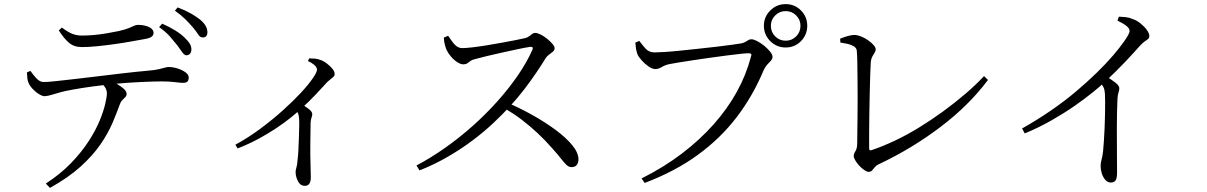

<svg xmlns="http://www.w3.org/2000/svg" viewBox="-20 -846 5870 934"><path d="M886 -577Q876 -578 866.5 -592Q857 -606 842 -626Q827 -645 807 -668Q787 -691 754 -714L769 -731Q805 -715 833 -697.5Q861 -680 878 -663Q896 -646 904 -632Q912 -618 911 -602Q910 -591 903.5 -584Q897 -577 886 -577ZM203 47Q275 0 326 -53Q377 -106 411.5 -159.5Q446 -213 465 -259.5Q484 -306 492 -341Q500 -376 500 -392Q500 -407 491.5 -420.5Q483 -434 463 -452L506 -461Q524 -452 545 -440Q566 -428 581 -415Q596 -402 596 -389Q596 -380 589.5 -373.5Q583 -367 575 -359Q567 -351 562 -336Q548 -297 527 -247.5Q506 -198 469 -144Q432 -90 372.5 -36Q313 18 223 68ZM197 -378Q186 -378 169 -388.5Q152 -399 137.5 -415Q123 -431 118 -445Q114 -454 113 -466Q112 -478 111 -494L128 -501Q142 -481 158 -464Q174 -447 193 -447Q213 -447 253.5 -451.5Q294 -456 347.5 -462Q401 -468 461.5 -475.5Q522 -483 582.5 -490Q643 -497 699 -502Q734 -505 753 -509.5Q772 -514 782.5 -517Q793 -520 800 -520Q821 -520 843.5 -513Q866 -506 882 -494.5Q898 -483 898 -469Q898 -457 892.5 -450Q887 -443 870 -443Q858 -443 831 -446.5Q804 -450 767 -450Q731 -450 665 -447Q599 -444 525 -437Q479 -432 428 -425Q377 -418 336 -410.5Q295 -403 277 -398Q254 -392 234 -385.5Q214 -379 197 -378ZM378 -617Q340 -617 315.5 -638Q291 -659 266 -698L281 -712Q310 -690 331.5 -681.5Q353 -673 378 -673Q408 -673 440 -676Q472 -679 502.5 -684.5Q533 -690 558 -695Q588 -702 604.5 -708.5Q621 -715 631 -720Q641 -725 650 -725Q683 -725 705 -714.5Q727 -704 727 -685Q727 -675 717.5 -667.5Q708 -660 684 -656Q655 -651 616.5 -644Q578 -637 535 -631Q492 -625 451.5 -621Q411 -617 378 -617ZM965 -664Q953 -664 944 -678.5Q935 -693 919 -712Q902 -732 882.5 -751.5Q863 -771 831 -794L844 -810Q881 -796 907.5 -781Q934 -766 953 -751Q972 -735 980.5 -720Q989 -705 989 -689Q989 -677 983 -670Q977 -663 965 -664Z M1125 -142Q1189 -177 1248 -221Q1307 -265 1357 -310Q1407 -355 1444 -395Q1481 -435 1501.5 -465Q1522 -495 1522 -507Q1522 -519 1508.5 -530.5Q1495 -542 1478 -549L1484 -562Q1497 -562 1510 -561Q1523 -560 1537 -555Q1553 -550 1569.5 -537.5Q1586 -525 1597 -511.5Q1608 -498 1608 -486Q1608 -478 1603.5 -473.5Q1599 -469 1591.5 -463.5Q1584 -458 1573 -448Q1549 -422 1516 -386.5Q1483 -351 1438 -311Q1423 -297 1394 -273.5Q1365 -250 1325.5 -223.5Q1286 -197 1238 -171Q1190 -145 1136 -124ZM1463 58Q1441 58 1429.5 35.5Q1418 13 1418 -9Q1418 -19 1422 -31.5Q1426 -44 1427 -63Q1430 -85 1431.5 -114.5Q1433 -144 1434 -175Q1435 -206 1435.5 -231Q1436 -256 1435 -269Q1434 -285 1429.5 -295.5Q1425 -306 1413 -321L1440 -345Q1463 -330 1481 -316.5Q1499 -303 1499 -291Q1499 -283 1495.5 -274Q1492 -265 1491 -249Q1490 -195 1489.5 -142.5Q1489 -90 1490.5 -47.5Q1492 -5 1492 16Q1492 38 1484.5 48Q1477 58 1463 58Z M2006 -41Q2076 -78 2145.5 -127Q2215 -176 2279 -233Q2343 -290 2399 -352.5Q2455 -415 2499 -479Q2543 -543 2570 -604Q2577 -620 2558 -618Q2532 -614 2495 -606Q2458 -598 2419.5 -589.5Q2381 -581 2347.5 -573Q2314 -565 2293 -559Q2278 -556 2269 -549.5Q2260 -543 2253 -538Q2246 -533 2234 -533Q2220 -533 2203 -544.5Q2186 -556 2172.5 -572.5Q2159 -589 2153 -602Q2149 -611 2144.5 -626.5Q2140 -642 2139 -663L2160 -672Q2169 -660 2178.5 -645.5Q2188 -631 2200.5 -621.5Q2213 -612 2229 -612Q2245 -612 2276 -615.5Q2307 -619 2344.5 -625Q2382 -631 2420 -638Q2458 -645 2489 -651Q2520 -657 2536 -661Q2547 -664 2554.5 -670Q2562 -676 2569 -681Q2576 -686 2583 -686Q2594 -686 2610 -678Q2626 -670 2641.5 -657.5Q2657 -645 2667.5 -632.5Q2678 -620 2678 -612Q2678 -602 2670 -595Q2662 -588 2652 -581Q2642 -574 2635 -564Q2618 -536 2591.5 -496.5Q2565 -457 2531.5 -413Q2498 -369 2459 -327Q2425 -290 2380.5 -248Q2336 -206 2281 -164.5Q2226 -123 2161 -85Q2096 -47 2021 -17ZM2760 -33Q2747 -33 2735.5 -44Q2724 -55 2708.5 -75Q2693 -95 2666 -125Q2631 -165 2594.5 -199Q2558 -233 2517.5 -264Q2477 -295 2427 -323L2447 -347Q2510 -320 2571.5 -285.5Q2633 -251 2683.5 -213.5Q2734 -176 2764 -139.5Q2794 -103 2794 -70Q2794 -55 2786 -44Q2778 -33 2760 -33Z M3101 22Q3209 -32 3296.5 -98.5Q3384 -165 3451.5 -241Q3519 -317 3564.5 -399.5Q3610 -482 3633 -570Q3637 -582 3633 -584.5Q3629 -587 3621 -587Q3610 -587 3582 -584Q3554 -581 3515 -576Q3476 -571 3433.5 -565Q3391 -559 3351.5 -553Q3312 -547 3281 -542Q3250 -537 3236 -534Q3216 -530 3199.5 -520Q3183 -510 3168 -510Q3153 -510 3134.5 -523Q3116 -536 3101 -553Q3086 -570 3081 -582Q3077 -593 3074.5 -606Q3072 -619 3071 -639L3090 -647Q3103 -629 3120 -610Q3137 -591 3164 -591Q3178 -591 3211 -593Q3244 -595 3288 -599.5Q3332 -604 3378.5 -609Q3425 -614 3468 -619Q3511 -624 3542.5 -628.5Q3574 -633 3586 -635Q3599 -638 3606.5 -642.5Q3614 -647 3620.5 -651Q3627 -655 3635 -655Q3646 -655 3663.5 -646Q3681 -637 3698 -623Q3715 -609 3726.5 -594.5Q3738 -580 3738 -570Q3738 -559 3730 -550.5Q3722 -542 3712.5 -532Q3703 -522 3695 -505Q3643 -380 3564 -276.5Q3485 -173 3374.5 -92.5Q3264 -12 3116 44ZM3802 -615Q3758 -615 3727 -646Q3696 -677 3696 -721Q3696 -764 3727 -795Q3758 -826 3802 -826Q3846 -826 3876.5 -795Q3907 -764 3907 -721Q3907 -677 3876.5 -646Q3846 -615 3802 -615ZM3802 -648Q3832 -648 3853 -669Q3874 -690 3874 -721Q3874 -750 3853 -771Q3832 -792 3802 -792Q3772 -792 3751 -771Q3730 -750 3730 -721Q3730 -690 3751 -669Q3772 -648 3802 -648Z M4205 -10Q4197 -10 4184 -19Q4171 -28 4159.5 -40.5Q4148 -53 4140.5 -66Q4133 -79 4133 -87Q4133 -98 4141.5 -111Q4150 -124 4150 -151Q4150 -166 4150.5 -199.5Q4151 -233 4151.5 -277Q4152 -321 4152 -368.5Q4152 -416 4151.5 -461.5Q4151 -507 4150.5 -542.5Q4150 -578 4148 -597Q4148 -606 4142 -613.5Q4136 -621 4119.5 -627.5Q4103 -634 4068 -639L4067 -658Q4085 -665 4103.5 -670.5Q4122 -676 4135 -676Q4150 -676 4168 -669Q4186 -662 4202.5 -650.5Q4219 -639 4229.5 -627Q4240 -615 4240 -606Q4240 -598 4234.5 -589.5Q4229 -581 4223.5 -571Q4218 -561 4216 -545Q4215 -528 4213.5 -489Q4212 -450 4211 -399.5Q4210 -349 4209 -296Q4208 -243 4208 -197.5Q4208 -152 4208 -124Q4208 -113 4218 -115Q4272 -133 4331.5 -161Q4391 -189 4450.5 -225.5Q4510 -262 4567 -303.5Q4624 -345 4675.5 -389Q4727 -433 4767 -476L4786 -457Q4694 -334 4556.5 -229.5Q4419 -125 4259 -49Q4243 -42 4235.5 -32.5Q4228 -23 4222 -16.5Q4216 -10 4205 -10Z M4952 -221Q5028 -264 5094 -309.5Q5160 -355 5215.5 -402Q5271 -449 5316 -493Q5361 -537 5394 -575.5Q5427 -614 5448 -644Q5475 -682 5475 -695Q5475 -707 5461.5 -718.5Q5448 -730 5416 -746L5423 -765Q5440 -764 5456.5 -762.5Q5473 -761 5488 -754Q5508 -748 5527 -733Q5546 -718 5558.5 -701Q5571 -684 5571 -671Q5571 -662 5565.5 -657Q5560 -652 5550 -645.5Q5540 -639 5526 -624Q5496 -590 5453 -544.5Q5410 -499 5353 -446Q5333 -427 5296 -397Q5259 -367 5209 -332Q5159 -297 5097 -261.5Q5035 -226 4965 -197ZM5384 42Q5368 42 5356.5 28.5Q5345 15 5339.5 -3.5Q5334 -22 5334 -39Q5334 -53 5338.5 -69Q5343 -85 5346 -110Q5348 -130 5350 -160.5Q5352 -191 5353.5 -225Q5355 -259 5355.5 -292Q5356 -325 5356 -351Q5356 -377 5355 -390Q5354 -409 5348 -421.5Q5342 -434 5325 -453L5355 -479Q5382 -462 5403.5 -446Q5425 -430 5425 -417Q5425 -407 5421 -395.5Q5417 -384 5416 -365Q5413 -293 5413 -222Q5413 -151 5413.5 -94Q5414 -37 5414 -7Q5414 21 5407 31.5Q5400 42 5384 42Z"/></svg>

Font: Noto Serif JP
Style: Regular
Weight: 400
Designer: Ryoko NISHIZUKA  (kana & ideographs); Frank Grießhammer (Latin, Greek & Cyrillic); Wenlong ZHANG  (bopomofo); Sandoll Co
Foundry: Adobe
Version: Version 2.003-H1;hotconv 1.1.1;makeotfexe 2.6.0